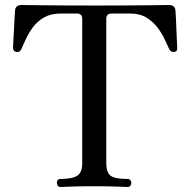

<svg xmlns="http://www.w3.org/2000/svg" viewBox="-20 -746 760 766"><path d="M221 0Q214 0 210.5 -5Q207 -10 207 -16Q207 -32 221 -32Q268 -32 288 -45Q308 -58 308 -94V-671Q308 -692 287 -692H221Q183 -692 156 -676.5Q129 -661 111.5 -637.5Q94 -614 83 -589.5Q72 -565 64 -548Q60 -541 55.5 -539.5Q51 -538 45 -539Q38 -540 35.5 -544Q33 -548 32 -553Q32 -556 33 -576Q34 -596 35.5 -622Q37 -648 38 -671Q39 -694 40 -703Q41 -726 66 -726Q74 -726 153.5 -725Q233 -724 360 -724Q487 -724 567 -725Q647 -726 654 -726Q679 -726 680 -703Q681 -694 682 -671.5Q683 -649 684 -623Q685 -597 686 -576.5Q687 -556 687 -553Q687 -540 675 -539Q670 -538 665.5 -539.5Q661 -541 656 -548Q648 -565 637 -589Q626 -613 608 -636.5Q590 -660 564 -676Q538 -692 500 -692H425Q404 -692 404 -671V-94Q404 -60 420 -46Q436 -32 490 -32Q496 -32 500 -27Q504 -22 504 -16Q504 -10 500 -5Q496 0 490 0Q480 0 449.5 -1.5Q419 -3 356 -3Q293 -3 262 -1.5Q231 0 221 0Z"/></svg>

Font: Zen Old Mincho Medium
Style: Regular
Weight: 500
Designer: Yoshimichi Ohira
Foundry: Positype
Version: Version 1.500